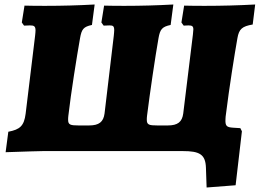

<svg xmlns="http://www.w3.org/2000/svg" viewBox="-20 -672 1155 854"><path d="M985 -164C1000 -285 1023 -429 1036 -502C1043 -543 1057 -555 1104 -563L1115 -652C1040 -648 966 -646 893 -646C862 -646 830 -646 799 -647L787 -572L797 -558C805 -558 812 -559 818 -559C835 -559 840 -555 840 -541C840 -536 839 -528 838 -518L795 -167C790 -130 771 -114 726 -114H680C643 -114 633 -117 633 -139C633 -144 633 -150 634 -157C647 -261 670 -417 685 -502C692 -542 701 -553 739 -561L751 -652C678 -648 607 -646 536 -646C505 -646 474 -646 443 -647L431 -572L441 -558C446 -558 456 -559 467 -559C483 -559 488 -556 488 -537C488 -531 487 -523 486 -512L445 -167C440 -130 421 -114 376 -114H330C293 -114 283 -117 283 -139C283 -144 283 -150 284 -157C296 -261 321 -417 336 -502C343 -542 351 -553 389 -561L401 -652C328 -648 256 -646 183 -646C152 -646 120 -646 89 -647L77 -572L87 -558C92 -558 102 -559 113 -559C131 -559 138 -556 138 -536C138 -530 137 -522 136 -512L94 -166C87 -112 69 -96 17 -86L5 5C100 2 151 0 171 0H793C867 0 894 14 896 74L899 162L1028 152L1056 -88L1049 -102L1017 -104C988 -106 981 -111 983 -144C983 -150 984 -157 985 -164Z"/></svg>

Font: Alegreya SC Black
Style: Italic
Weight: 900
Italic angle: -7°
Designer: Juan Pablo del Peral
Foundry: Huerta Tipografica
Version: Version 2.007;PS 002.007;hotconv 1.0.88;makeotf.lib2.5.64775